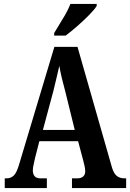

<svg xmlns="http://www.w3.org/2000/svg" viewBox="-20 -951 658 971"><path d="M4 0V-49H13Q35 -49 50 -63.5Q65 -78 78 -124L255 -714H372L546 -105Q555 -74 570.5 -61.5Q586 -49 610 -49H618V0H344V-49H371Q389 -49 400 -58Q411 -67 411 -85Q411 -96 407.5 -112Q404 -128 401 -139L375 -237H179L157 -151Q155 -139 150.5 -121Q146 -103 146 -89Q146 -71 155 -60Q164 -49 186 -49H217V0ZM197 -294H358L311 -485Q301 -522 293 -555Q285 -588 280 -618Q273 -588 265.5 -555.5Q258 -523 250 -491ZM254 -784Q274 -818 298.5 -857.5Q323 -897 336 -931H469V-921Q459 -904 431.5 -876Q404 -848 371.5 -819.5Q339 -791 312 -771H254Z"/></svg>

Font: Noto Serif Armenian ExtraCondensed
Style: Bold
Weight: 700
Width: 2
Designer: Monotype Design Team
Foundry: Monotype Imaging Inc.
Version: Version 2.008; ttfautohint (v1.8.4.7-5d5b)